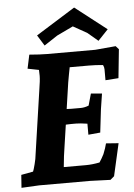

<svg xmlns="http://www.w3.org/2000/svg" viewBox="-62 -989 727 1040"><g transform="rotate(-5 301.5 -469.0)"><path d="M212 -705H475L587 -715L603 -697L587 -541L516 -536V-595Q516 -607 510 -619Q472 -623 434 -623H329Q328 -617 321.5 -584Q315 -551 314 -542L293 -399Q302 -398 317 -398H370Q390 -398 413 -407L431 -471L491 -466Q481 -403 478 -383L463 -256L398 -250V-310Q358 -316 338 -316H310Q287 -316 281 -315L263 -193Q256 -152 250 -87H370Q405 -87 445 -95Q459 -116 470 -138Q483 -170 489 -195L557 -190L517 -14L496 4Q406 0 386 0H109L12 5L17 -65L82 -77Q86 -85 94 -116.5Q102 -148 103 -163L154 -512Q163 -567 163 -590.5Q163 -614 162 -623L101 -635L117 -710Q176 -705 212 -705ZM381 -943 552 -810 497 -752 440 -800 365 -842 277 -800 204 -752 168 -810Z"/></g></svg>

Font: Andada
Style: Bold Italic
Weight: 700
Italic angle: -8.29999°
Designer: Carolina Giovagnoli
Foundry: Carolina Giovagnoli
Version: Version 1.003